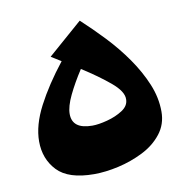

<svg xmlns="http://www.w3.org/2000/svg" viewBox="-62 -540 604 611"><g transform="rotate(-10 240.0 -234.5)"><path d="M195 10Q112 10 76 -28Q40 -66 40 -123Q40 -175 71.5 -235.5Q103 -296 155 -362Q147 -367 139 -372Q131 -377 123 -382L234 -479Q270 -446 306.5 -407.5Q343 -369 373 -326Q403 -283 421.5 -238.5Q440 -194 440 -149Q440 -108 416 -77.5Q392 -47 354 -28Q316 -9 274 0.5Q232 10 195 10ZM151 -192Q151 -143 216 -143Q236 -143 264.5 -150.5Q293 -158 314.5 -172Q336 -186 336 -207Q337 -232 300 -263Q263 -294 211 -327Q185 -287 168 -251.5Q151 -216 151 -192Z"/></g></svg>

Font: Marhey SemiBold
Style: Regular
Weight: 600
Designer: Nur Syamsi & Bustanul Arifin
Foundry: Namelatype
Version: Version 1.000; ttfautohint (v1.8.4.7-5d5b)